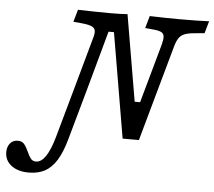

<svg xmlns="http://www.w3.org/2000/svg" viewBox="-165 -629 982 881"><g transform="rotate(5 325.5 -189.0)"><path d="M332.3 -483.1H307.3L229.8 -201.6H171L238.7 -445.2Q246 -468.5 244 -481.5Q241.9 -494.4 228.6 -500.8Q215.3 -507.3 185.5 -510.5L142.7 -514.5L158.9 -571Q250.8 -568.5 306.5 -568.5Q362.1 -568.5 387.1 -571L454.8 -173.4H479.8L555.6 -445.2Q562.1 -469.4 560.9 -482.7Q559.7 -496 549.2 -502Q538.7 -508.1 516.1 -510.5L473.4 -514.5L489.5 -571Q566.9 -568.5 625.8 -568.5Q716.9 -568.5 762.9 -571L746.8 -514.5L701.6 -510.5Q672.6 -508.1 656 -501.6Q639.5 -495.2 630.2 -482.3Q621 -469.4 613.7 -445.2L489.5 0H414.5ZM-112.1 108.1Q-112.1 83.1 -98.8 67.3Q-85.5 51.6 -63.7 51.6Q-44.4 51.6 -34.3 63.3Q-24.2 75 -13.7 98.4Q-4.8 118.5 3.6 129Q12.1 139.5 27.4 139.5Q51.6 139.5 72.2 108.9Q92.7 78.2 109.7 17.7L171 -201.6H229.8L166.1 25.8Q149.2 86.3 126.2 123Q103.2 159.7 72.2 176.2Q41.1 192.7 -1.6 192.7Q-51.6 192.7 -81.9 169.4Q-112.1 146 -112.1 108.1Z"/></g></svg>

Font: Playfair Micro SmCond SmLight
Style: Italic
Weight: 360
Width: 4
Italic angle: -15.6°
Designer: Claus Eggers Sørensen
Foundry: Claus Eggers Sørensen
Version: Version 2.203;Glyphs 3.3 (3326)